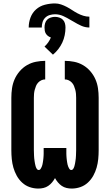

<svg xmlns="http://www.w3.org/2000/svg" viewBox="-20 -1089 640 1117"><path d="M203 8Q177 8 152.5 -0.5Q128 -9 109 -26.5Q90 -44 77.5 -66.5Q65 -89 58 -113.5Q51 -138 48.5 -163.5Q46 -189 46 -215V-520Q46 -548 50 -575.5Q54 -603 65 -628Q76 -653 94.5 -674.5Q113 -696 137 -710Q161 -724 188.5 -729.5Q216 -735 243 -735V-627Q231 -627 220.5 -622Q210 -617 202 -608.5Q194 -600 189.5 -589Q185 -578 182 -566.5Q179 -555 178 -543.5Q177 -532 177 -520V-215Q177 -207 177.5 -199.5Q178 -192 178 -184Q178 -176 179 -168.5Q180 -161 181 -153Q182 -145 183.5 -137.5Q185 -130 187 -122.5Q189 -115 193.5 -107.5Q198 -100 206 -100Q206 -100 206 -100Q206 -100 206 -100Q212 -100 216 -106Q220 -112 222.5 -118Q225 -124 226.5 -130Q228 -136 229 -142.5Q230 -149 231 -155.5Q232 -162 232.5 -168.5Q233 -175 233.5 -181.5Q234 -188 234 -194.5Q234 -201 234 -207.5Q234 -214 234 -221V-228H366V-221Q366 -214 366 -207.5Q366 -201 366 -194.5Q366 -188 366.5 -181.5Q367 -175 367.5 -168.5Q368 -162 369 -155.5Q370 -149 371 -142.5Q372 -136 373.5 -130Q375 -124 377.5 -118Q380 -112 384 -106Q388 -100 394 -100Q394 -100 394 -100Q394 -100 394 -100Q402 -100 406.5 -107.5Q411 -115 413 -122.5Q415 -130 416.5 -137.5Q418 -145 419 -153Q420 -161 421 -168.5Q422 -176 422 -184Q422 -192 422.5 -199.5Q423 -207 423 -215V-520Q423 -532 422 -543.5Q421 -555 418 -566.5Q415 -578 410.5 -589Q406 -600 398 -608.5Q390 -617 379.5 -622Q369 -627 357 -627V-735Q384 -735 411.5 -729.5Q439 -724 463 -710Q487 -696 505.5 -674.5Q524 -653 535 -628Q546 -603 550 -575.5Q554 -548 554 -520V-215Q554 -189 551.5 -163.5Q549 -138 542 -113.5Q535 -89 522.5 -66.5Q510 -44 491 -26.5Q472 -9 447.5 -0.5Q423 8 397 8Q382 8 367 4.5Q352 1 339.5 -7.5Q327 -16 317 -28Q307 -40 300 -53Q293 -40 283 -28Q273 -16 260.5 -7.5Q248 1 233 4.5Q218 8 203 8ZM223 -929H147Q147 -959 157.5 -987Q168 -1015 190 -1034.5Q212 -1054 241.5 -1061.5Q271 -1069 300 -1069Q318 -1069 335.5 -1063Q353 -1057 369 -1048.5Q385 -1040 400 -1030Q415 -1020 431 -1011.5Q447 -1003 464.5 -997.5Q482 -992 500 -992V-929Q475 -929 452 -939.5Q429 -950 408 -963L392 -972Q371 -985 348 -995.5Q325 -1006 300 -1006Q285 -1006 269.5 -1001.5Q254 -997 243 -986Q232 -975 227.5 -960Q223 -945 223 -929ZM288 -771 239 -818Q251 -829 260.5 -842.5Q270 -856 276 -871Q267 -874 259.5 -879.5Q252 -885 247 -893Q242 -901 240.5 -910.5Q239 -920 239 -929Q239 -942 242.5 -954Q246 -966 254.5 -974.5Q263 -983 275.5 -987Q288 -991 300 -991Q312 -991 324.5 -987Q337 -983 345.5 -974.5Q354 -966 357.5 -954Q361 -942 361 -929Q361 -907 356.5 -884.5Q352 -862 342.5 -841.5Q333 -821 319 -803Q305 -785 288 -771Z"/></svg>

Font: Iosevka Curly Heavy Extended
Style: Regular
Weight: 900
Width: 7
Monospace: yes
Designer: Belleve Invis
Foundry: Belleve Invis
Version: Version 11.1.0; ttfautohint (v1.8.3)